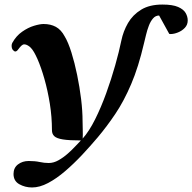

<svg xmlns="http://www.w3.org/2000/svg" viewBox="-20 -600 840 839"><path d="M120.1 219.2Q89.8 219.2 64.5 205.1Q39.1 190.9 39.1 160.2Q39.1 133.3 58.6 118.4Q78.1 103.5 105.5 103.5Q133.3 103.5 153.3 107.9Q173.3 112.3 192.9 112.3Q214.4 112.3 235.6 100.3Q256.8 88.4 275.9 71.5Q294.9 54.7 309.8 38.6Q324.7 22.5 333.5 13.7Q282.2 13.7 254.9 9.3Q227.5 4.9 217.3 -4.9Q207 -14.6 207 -31.2Q207 -88.9 197.8 -146.7Q188.5 -204.6 174.1 -255.1Q159.7 -305.7 143.8 -341.8Q127.9 -377.9 114.7 -391.1Q109.9 -396.5 101.6 -401.4Q93.3 -406.2 86.4 -406.2Q79.6 -406.2 73.2 -400.1Q66.9 -394 60.1 -384.8Q53.2 -375 46.9 -375Q42 -375 36.4 -381.6Q30.8 -388.2 30.8 -400.4Q30.8 -406.7 33.7 -412.6Q50.8 -443.4 76.7 -461.4Q102.5 -479.5 128.4 -487.3Q154.3 -495.1 170.4 -495.1Q201.2 -495.1 224.1 -482.7Q247.1 -470.2 262.7 -440.9Q278.3 -415 292.2 -370.4Q306.2 -325.7 317.1 -272.5Q328.1 -219.2 334.5 -166.5Q340.8 -113.8 340.8 -71.3Q340.8 -54.7 341.6 -32.5Q342.3 -10.3 341.3 5.4Q369.6 -26.4 395.8 -78.9Q421.9 -131.3 444.1 -192.6Q466.3 -253.9 483.4 -314.5Q500.5 -375 510.3 -422.9Q518.6 -463.4 539.3 -499.3Q560.1 -535.2 596.7 -557.6Q633.3 -580.1 689.5 -580.1Q734.4 -580.1 758.3 -569.6Q782.2 -559.1 791.3 -543.2Q800.3 -527.3 800.3 -510.7Q800.3 -491.7 787.8 -478.5Q775.4 -465.3 757.8 -458.3Q740.2 -451.2 725.1 -451.2Q720.2 -451.2 719.2 -452.6L675.3 -532.2Q659.7 -532.2 648.7 -519.5Q637.7 -506.8 630.4 -487.5Q623 -468.3 618.2 -447.8Q613.3 -427.2 609.4 -411.6Q585 -306.6 553.2 -232.4Q521.5 -158.2 484.6 -103.3Q447.8 -48.3 407.2 0Q375 38.1 338.9 76.7Q302.7 115.2 264.9 147.7Q227.1 180.2 190.2 199.7Q153.3 219.2 120.1 219.2Z"/></svg>

Font: Gelasio
Style: Bold Italic
Weight: 700
Italic angle: -8.5°
Designer: Eben Sorkin
Foundry: Eben Sorkin
Version: Version 1.008